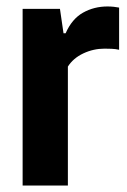

<svg xmlns="http://www.w3.org/2000/svg" viewBox="-20 -574 394 594"><path d="M50 0V-546.5H165.5L176.5 -471H183Q202.5 -515.5 236.8 -534.8Q271 -554 312.5 -554Q322.5 -554 332 -553Q341.5 -552 348.5 -550.5V-420Q337.5 -422.5 326 -423Q314.5 -423.5 303.5 -423.5Q269 -423.5 237.8 -408.8Q206.5 -394 190 -368V0Z"/></svg>

Font: Encode Sans Condensed
Style: Bold
Weight: 700
Width: 3
Designer: Multiple Designers
Foundry: Impallari Type
Version: Version 3.000; ttfautohint (v1.8.3) -l 8 -r 50 -G 200 -x 14 